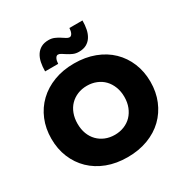

<svg xmlns="http://www.w3.org/2000/svg" viewBox="-200 -1050 1179 1222"><g transform="rotate(-30 390.0 -439.0)"><path d="M390 10Q307 10 240 -15.5Q173 -41 125.5 -87Q78 -133 52 -196Q26 -259 26 -334Q26 -409 52 -472Q78 -535 126 -581Q174 -627 241 -652.5Q308 -678 390 -678Q472 -678 539.5 -652.5Q607 -627 654.5 -581Q702 -535 728 -472Q754 -409 754 -334Q754 -259 728 -196Q702 -133 654.5 -87Q607 -41 539.5 -15.5Q472 10 390 10ZM390 -154Q427 -154 459 -167Q491 -180 513.5 -203.5Q536 -227 549 -260Q562 -293 562 -334Q562 -374 549 -407.5Q536 -441 513.5 -464.5Q491 -488 459 -501Q427 -514 390 -514Q352 -514 320.5 -501Q289 -488 266 -464.5Q243 -441 230.5 -407.5Q218 -374 218 -334Q218 -293 230.5 -260Q243 -227 266 -203.5Q289 -180 320.5 -167Q352 -154 390 -154ZM456 -726Q433 -726 414.5 -734Q396 -742 380.5 -752Q365 -762 352.5 -770Q340 -778 330 -778Q318 -778 310.5 -763.5Q303 -749 302 -726H206Q206 -760 212 -789.5Q218 -819 232 -841Q246 -863 268.5 -875.5Q291 -888 324 -888Q347 -888 365.5 -880Q384 -872 399.5 -862Q415 -852 427.5 -844Q440 -836 450 -836Q462 -836 469.5 -850.5Q477 -865 478 -888H574Q574 -854 568 -824.5Q562 -795 548 -773Q534 -751 511.5 -738.5Q489 -726 456 -726Z"/></g></svg>

Font: Celebes Black
Style: Regular
Weight: 900
Designer: Anugrah Pasau
Foundry: Lafontype
Version: Version 1.000; ttfautohint (v1.8.4)